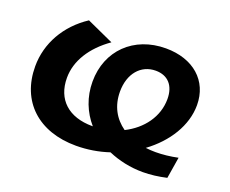

<svg xmlns="http://www.w3.org/2000/svg" viewBox="-98 -708 1061 887"><g transform="rotate(20 433.0 -265.0)"><path d="M649 -88C743 -157 804 -254 804 -354C804 -474 715 -552 580 -552C423 -552 313 -445 313 -292C313 -216 340 -150 385 -98H382C266 -98 196 -161 196 -268C196 -351 245 -430 333 -492L201 -552C99 -485 40 -381 40 -268C40 -96 157 13 342 13C397 13 452 4 503 -13C554 9 612 22 674 22C711 22 750 17 790 8L807 -97C769 -89 732 -85 698 -85C681 -85 665 -86 649 -88ZM448 -292C448 -380 498 -439 571 -439C631 -439 666 -400 666 -334C666 -247 611 -173 529 -132C478 -168 448 -222 448 -292Z"/></g></svg>

Font: AWKNG-Font
Style: Bold Italic
Weight: 700
Italic angle: -11.3°
Designer: Awakening Church
Foundry: Awakening Church
Version: Version 1.700;PS 001.700;hotconv 1.0.88;makeotf.lib2.5.64775